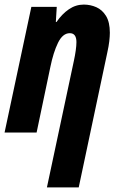

<svg xmlns="http://www.w3.org/2000/svg" viewBox="-30 -579 521 839"><path d="M293 -314Q298 -337 301 -358.5Q304 -380 304 -395Q304 -434 275 -434Q244 -434 223.5 -392Q203 -350 190 -286L130 0H-10L107 -549H218L214 -483H217Q241 -518 271 -538.5Q301 -559 336 -559Q365 -559 391 -547.5Q417 -536 433.5 -509Q450 -482 450 -436Q450 -420 447.5 -398.5Q445 -377 439 -350L314 240H175Z"/></svg>

Font: Noto Sans ExtraCondensed ExtraBold
Style: Italic
Weight: 800
Width: 2
Italic angle: -12°
Designer: Monotype Design Team
Foundry: Monotype Imaging Inc.
Version: Version 2.013; ttfautohint (v1.8.4.7-5d5b)